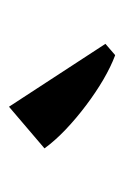

<svg xmlns="http://www.w3.org/2000/svg" viewBox="58 -916 282 438"><g transform="rotate(-90 199.0 -697.0)"><path d="M291.5 -575.5Q266 -585 236.5 -602.2Q207 -619.5 177.5 -641.8Q148 -664 122.5 -688.2Q97 -712.5 79.5 -736.5L174.5 -817.5L318 -597.5L292.5 -575.5Z"/></g></svg>

Font: Merriweather 120pt ExtraBold
Style: Regular
Weight: 800
Version: Version 2.100